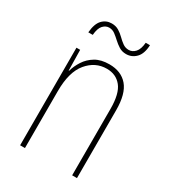

<svg xmlns="http://www.w3.org/2000/svg" viewBox="-174 -803 806 898"><g transform="rotate(30 229.0 -354.5)"><path d="M250 -537Q314 -537 349 -496Q384 -455 384 -366V0H358V-359Q358 -441 329 -477Q300 -513 250 -513Q188 -513 145.5 -462Q103 -411 103 -308V0H77V-527H97L99 -416H101Q109 -445 127 -473Q145 -501 175 -519Q205 -537 250 -537ZM89 -617Q93 -665 113.5 -686.5Q134 -708 164 -708Q186 -708 202.5 -698Q219 -688 232.5 -674.5Q246 -661 260.5 -650.5Q275 -640 293 -640Q313 -640 328 -656.5Q343 -673 346 -709H369Q367 -662 345 -639.5Q323 -617 292 -617Q270 -617 253.5 -627.5Q237 -638 223 -651Q209 -664 195 -674.5Q181 -685 163 -685Q145 -685 130.5 -669.5Q116 -654 113 -617Z"/></g></svg>

Font: Noto Sans Gurmukhi UI Condensed Thin
Style: Regular
Weight: 100
Width: 3
Designer: Jelle Bosma - Monotype Design Team
Foundry: Monotype Imaging Inc.
Version: Version 2.004; ttfautohint (v1.8.4.7-5d5b)